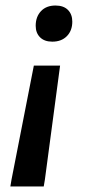

<svg xmlns="http://www.w3.org/2000/svg" viewBox="-20 -525 328 695"><path d="M197.5 -287.5 142.5 125 138.3 150H17.5L21.7 125L102.5 -287.5ZM180.8 -505Q210 -505 225.8 -489.2Q241.7 -473.3 241.7 -446.7Q241.7 -414.2 222.1 -394.2Q202.5 -374.2 169.2 -374.2Q140.8 -374.2 125 -390Q109.2 -405.8 109.2 -431.7Q109.2 -464.2 128.3 -484.6Q147.5 -505 180.8 -505Z"/></svg>

Font: Familjen Grotesk GF Medium
Style: Italic
Weight: 500
Designer: Anders Wikstroem, Jonas Baeckman, Matilda Gysing, Kristian Moeller
Foundry: Familjen STHML AB
Version: Version 2.000; Beta; Release 4; Build 6